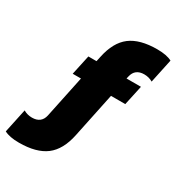

<svg xmlns="http://www.w3.org/2000/svg" viewBox="-344 -880 1144 1246"><g transform="rotate(30 228.0 -257.0)"><path d="M-120 209 -82 30Q-53 47 -18 47Q16 47 37 31Q58 15 65 -17L131 -332H69L101 -480H162L170 -517Q195 -637 265.5 -690.5Q336 -744 466 -744Q537 -744 576 -723L538 -544Q509 -561 474 -561Q440 -561 419 -545Q398 -529 391 -497L387 -480H495L463 -332H356L286 3Q261 123 190.5 176.5Q120 230 -10 230Q-81 230 -120 209Z"/></g></svg>

Font: Prompt Black
Style: Regular
Weight: 900
Designer: Katatrad Team
Foundry: CadsonDemak
Version: Version 1.001